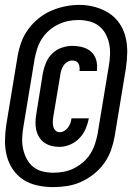

<svg xmlns="http://www.w3.org/2000/svg" viewBox="-21 -735 541 787"><path d="M223 -133Q206 -133 190 -137Q174 -141 161 -150Q148 -159 139.5 -173Q131 -187 127.5 -202.5Q124 -218 124.5 -235Q125 -252 128 -269L155 -437Q159 -458 168 -479Q177 -500 193.5 -516Q210 -532 232 -539.5Q254 -547 275 -547Q297 -547 317.5 -541.5Q338 -536 353 -522.5Q368 -509 373.5 -488.5Q379 -468 376 -446Q376 -446 376 -445Q376 -444 375 -444H304Q304 -444 304.5 -444Q305 -444 305 -445Q306 -452 305 -460Q304 -468 300.5 -474.5Q297 -481 290 -484Q283 -487 275 -487Q265 -487 255.5 -481.5Q246 -476 240 -467Q234 -458 230.5 -447.5Q227 -437 226 -427L198 -260Q196 -249 195.5 -238.5Q195 -228 197 -218Q199 -208 206 -200.5Q213 -193 223 -193Q233 -193 242.5 -198.5Q252 -204 258 -212.5Q264 -221 267.5 -230.5Q271 -240 272 -250H343Q339 -228 330 -207Q321 -186 305 -169Q289 -152 267 -142.5Q245 -133 223 -133ZM196 32Q164 32 132 25Q100 18 74.5 1.5Q49 -15 31.5 -41Q14 -67 6.5 -97Q-1 -127 -0.5 -160Q0 -193 5 -225L51 -504Q56 -533 66 -561Q76 -589 94 -614Q112 -639 136.5 -659Q161 -679 189 -691Q217 -703 246 -709Q275 -715 304 -715Q337 -715 368 -706.5Q399 -698 425 -681.5Q451 -665 468.5 -639.5Q486 -614 493.5 -583.5Q501 -553 500.5 -520Q500 -487 495 -455L449 -176Q444 -148 434 -119.5Q424 -91 406 -66Q388 -41 363.5 -21.5Q339 -2 311 10.5Q283 23 254 27.5Q225 32 196 32ZM198 -27Q219 -27 240.5 -31Q262 -35 282 -45Q302 -55 319.5 -70Q337 -85 349 -104Q361 -123 368 -144Q375 -165 379 -186L425 -464Q429 -487 430 -510.5Q431 -534 426.5 -555.5Q422 -577 411.5 -596.5Q401 -616 384 -629Q367 -642 345 -647.5Q323 -653 300 -653Q278 -653 257 -648.5Q236 -644 216 -634Q196 -624 179 -609Q162 -594 150 -575Q138 -556 131.5 -535.5Q125 -515 121 -494L75 -216Q71 -193 70 -170Q69 -147 73.5 -125.5Q78 -104 88 -84.5Q98 -65 114.5 -51.5Q131 -38 153 -32.5Q175 -27 198 -27Z"/></svg>

Font: Iosevka Curly Heavy Oblique
Style: Regular
Weight: 900
Italic angle: -9°
Monospace: yes
Designer: Belleve Invis
Foundry: Belleve Invis
Version: Version 11.1.0; ttfautohint (v1.8.3)